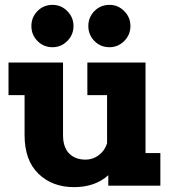

<svg xmlns="http://www.w3.org/2000/svg" viewBox="-20 -763 699 789"><path d="M639 -134V0H425V-43Q371 6 284 6Q195 6 138 -49Q81 -104 81 -208V-372H15V-506H239V-208Q239 -158 264 -132.5Q289 -107 332 -107Q361 -107 385.5 -125Q410 -143 420 -174V-372H339V-506H578V-134ZM109 -656Q109 -692 134 -717.5Q159 -743 196 -743Q231 -743 256.5 -717.5Q282 -692 282 -656Q282 -620 256.5 -594.5Q231 -569 196 -569Q159 -569 134 -594.5Q109 -620 109 -656ZM343 -656Q343 -692 368 -717.5Q393 -743 430 -743Q465 -743 490.5 -717.5Q516 -692 516 -656Q516 -620 490.5 -594.5Q465 -569 430 -569Q393 -569 368 -594.5Q343 -620 343 -656Z"/></svg>

Font: Arvo
Style: Bold
Weight: 700
Designer: Anton Koovit (Cyrillic Expansion: Cyreal)
Foundry: Anton Koovit, Yassin Baggar
Version: Version 3.000